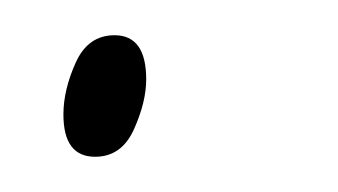

<svg xmlns="http://www.w3.org/2000/svg" viewBox="-20 -88 192 109"><path d="M34 1Q49 1 56 -14.5Q63 -30 63 -43Q63 -68 45 -68Q30 -68 23 -52.5Q16 -37 16 -23Q16 1 34 1Z"/></svg>

Font: Noto Sans Display Condensed Thin
Style: Italic
Weight: 250
Width: 3
Italic angle: -12°
Designer: Monotype Design Team
Foundry: Monotype Imaging Inc.
Version: Version 1.900